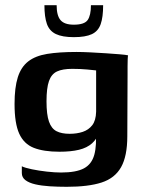

<svg xmlns="http://www.w3.org/2000/svg" viewBox="-20 -601 557 739"><path d="M237 118Q202 118 171 116Q140 114 116 108.5Q92 103 78 92.5Q64 82 64 65Q64 60 64 51.5Q64 43 64 39Q76 45 102.5 50.5Q129 56 160 59.5Q191 63 215 63Q273 63 303 47Q333 31 343 -5.5Q353 -42 348 -100L365 -98Q354 -67 334.5 -49.5Q315 -32 284 -24.5Q253 -17 209 -17Q148 -17 110 -32Q72 -47 54 -86.5Q36 -126 36 -201Q36 -264 48.5 -303.5Q61 -343 88.5 -364.5Q116 -386 161.5 -393.5Q207 -401 275 -401Q297 -401 327 -399.5Q357 -398 387.5 -396Q418 -394 441.5 -392Q465 -390 473 -388Q472 -385 471.5 -373Q471 -361 471 -345.5Q471 -330 471 -315L470 -77Q470 0 446 42.5Q422 85 371 101.5Q320 118 237 118ZM248 -86Q276 -86 298.5 -93.5Q321 -101 335 -119Q349 -137 350 -171V-330Q342 -331 315.5 -333.5Q289 -336 258 -336Q221 -336 199.5 -326Q178 -316 168.5 -289Q159 -262 159 -211Q159 -160 168.5 -133Q178 -106 197.5 -96Q217 -86 248 -86ZM264 -458Q220 -458 195 -470Q170 -482 160.5 -509Q151 -536 151 -581H198Q198 -541 213 -523.5Q228 -506 264 -506Q305 -506 317.5 -524Q330 -542 330 -581H377Q377 -535 367.5 -508Q358 -481 333.5 -469.5Q309 -458 264 -458Z"/></svg>

Font: Genos Thin SemiBold
Style: Regular
Weight: 600
Version: Version 1.010